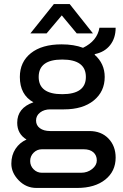

<svg xmlns="http://www.w3.org/2000/svg" viewBox="-20 -740 608 948"><path d="M324 -720 439 -575H359L285 -664L210 -575H130L246 -720ZM284 -521Q345 -521 390 -504Q460 -538 471 -603H551Q551 -552 524 -517.5Q497 -483 449 -473L447 -470Q497 -426 497 -360Q497 -288 443 -244Q389 -200 296 -200H228Q198 -200 178 -184.5Q158 -169 158 -145Q158 -121 177 -107Q196 -93 228 -93H421Q480 -93 515.5 -56Q551 -19 551 38Q551 106 499.5 147Q448 188 361 188H160Q109 188 72.5 150.5Q36 113 36 68Q36 26 56.5 -5Q77 -36 111 -51Q65 -79 65 -134Q65 -207 145 -235Q78 -272 78 -360Q78 -434 132.5 -477.5Q187 -521 284 -521ZM287 -446Q171 -446 171 -360Q171 -275 287 -275Q404 -275 404 -360Q404 -446 287 -446ZM393 -3H187Q163 -3 146 14Q129 31 129 55Q129 79 146 96Q163 113 187 113H380Q412 113 435 94.5Q458 76 458 52Q458 27 441 12Q424 -3 393 -3Z"/></svg>

Font: Chivo
Style: Regular
Weight: 400
Designer: Hector Gatti
Foundry: Omnibus-Type
Version: Version 1.007;PS 001.007;hotconv 1.0.88;makeotf.lib2.5.64775